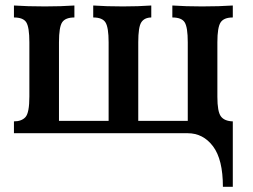

<svg xmlns="http://www.w3.org/2000/svg" viewBox="-20 -494 937 712"><path d="M843.3 0H31.7V-43.9Q60.1 -43.9 74.5 -59.8Q88.9 -75.7 88.9 -136.2V-337.4Q88.9 -392.6 77.6 -410.9Q66.4 -429.2 31.7 -429.2V-473.6Q81.5 -470.2 146.5 -470.2Q206.1 -470.2 255.9 -473.6V-429.2Q223.1 -429.2 210.9 -411.9Q198.7 -394.5 198.7 -337.4V-45.9H382.8V-337.4Q382.8 -392.1 371.3 -410.6Q359.9 -429.2 325.7 -429.2V-473.6Q373.5 -470.2 436 -470.2Q493.2 -470.2 541 -473.6V-429.2Q515.1 -428.7 503.9 -411.1Q492.7 -393.6 492.7 -337.4V-45.9H676.3V-337.4Q676.3 -392.6 665 -410.9Q653.8 -429.2 619.1 -429.2V-473.6Q668.9 -470.2 729 -470.2Q793.5 -470.2 843.3 -473.6V-429.2Q810.1 -429.2 798.1 -410.9Q786.1 -392.6 786.1 -337.4V-134.8Q786.1 -80.1 799.1 -62.5Q812 -44.9 843.3 -43.9ZM843.3 198.7H806.6Q806.6 97.2 770 48.6Q733.4 0 675.8 0H606.9Q635.7 -39.1 843.3 -43.9Z"/></svg>

Font: Kelvinch
Style: Bold
Weight: 700
Designer: Paul James Miller
Foundry: High-Logic / Made with FontCreator
Version: Version 3.501;March 28, 2021;FontCreator 13.0.0.2683 64-bit